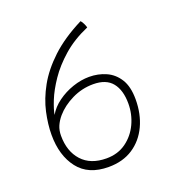

<svg xmlns="http://www.w3.org/2000/svg" viewBox="-123 -772 824 881"><g transform="rotate(-20 288.5 -331.5)"><path d="M385.5 -631Q312.5 -599.5 261.2 -554.5Q210 -509.5 177.5 -461.5Q145 -413.5 128.2 -371.8Q111.5 -330 107.5 -305Q126 -337.5 160 -362.2Q194 -387 235 -401Q276 -415 315.5 -415Q359.5 -415 397.2 -398.2Q435 -381.5 458.2 -344.5Q481.5 -307.5 481.5 -245.5Q481.5 -174 455 -117.2Q428.5 -60.5 379 -28Q329.5 4.5 260 4.5Q161 4.5 112 -59Q63 -122.5 63 -223Q63 -274.5 75.8 -332.8Q88.5 -391 121.5 -450.5Q154.5 -510 214 -565.8Q273.5 -621.5 366.5 -668.5Q372.5 -662.5 378.2 -650.5Q384 -638.5 385.5 -631ZM137.5 -293Q120.5 -273 111.5 -252Q102.5 -231 102.5 -205Q102.5 -128.5 144.5 -82.2Q186.5 -36 264 -36Q319.5 -36 359.8 -65Q400 -94 421.8 -140.2Q443.5 -186.5 443.5 -238.5Q443.5 -304 414 -340.5Q384.5 -377 321.5 -377Q266.5 -377 217.5 -353Q168.5 -329 137.5 -293Z"/></g></svg>

Font: Grandstander Thin
Style: Regular
Weight: 100
Designer: Tyler Finck
Foundry: Etcetera Type Co
Version: Version 1.200; ttfautohint (v1.8.3)